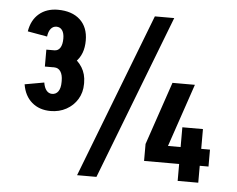

<svg xmlns="http://www.w3.org/2000/svg" viewBox="-55 -857 1157 938"><g transform="rotate(5 523.5 -388.0)"><path d="M192 -500V-583Q211 -583 221 -599Q231 -615 231 -644H341Q341 -576 301.5 -538Q262 -500 192 -500ZM241 -431V-439H351V-431ZM153 -500V-583H193V-500ZM231 -644Q231 -670 221 -684.5Q211 -699 192 -699V-782Q262 -782 301.5 -745.5Q341 -709 341 -644ZM351 -432Q351 -390 331 -357Q311 -324 276.5 -305Q242 -286 199 -286V-370Q219 -370 230 -386Q241 -402 241 -432ZM351 -438H241Q241 -467 230 -483.5Q219 -500 199 -500V-583Q242 -583 276.5 -564Q311 -545 331 -512.5Q351 -480 351 -438ZM151 -647 55 -664Q64 -720 100.5 -751Q137 -782 193 -782V-699Q176 -699 165 -685.5Q154 -672 151 -647ZM157 -422Q161 -397 172 -383.5Q183 -370 200 -370V-286Q144 -286 107.5 -317.5Q71 -349 62 -405ZM356 15 667 -791H762L451 15ZM676 -166 781 -475H891L786 -166ZM676 -83V-166H992V-83ZM848 0V-263H949V0Z"/></g></svg>

Font: Akshar Light
Style: Regular
Weight: 300
Designer: Tall Chai
Foundry: Tall Chai
Version: Version 1.100